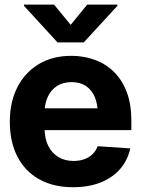

<svg xmlns="http://www.w3.org/2000/svg" viewBox="-20 -792 603 823"><path d="M292.8 10.5Q208.9 10.5 148 -23.6Q87.1 -57.7 54.6 -120.8Q22.1 -183.9 22.1 -270.3Q22.1 -354.6 54.5 -418.1Q87 -481.6 146.2 -517.2Q205.4 -552.7 285.5 -552.7Q339.7 -552.7 386.6 -535.5Q433.4 -518.3 468.6 -483.7Q503.7 -449.2 523.3 -397.3Q543 -345.3 543 -275.6V-234.2H82.2V-327.5H469.7L399.2 -303.1Q399.2 -344.9 386.5 -375.5Q373.8 -406.2 348.8 -423.1Q323.8 -440 286.7 -440Q249.6 -440 223.8 -423Q198 -406 184.6 -376.5Q171.1 -347.1 171.1 -309V-243Q171.1 -198.8 186.6 -167.3Q202.1 -135.7 230.1 -118.9Q258.1 -102.1 295.1 -102.1Q320.2 -102.1 340.8 -109.3Q361.3 -116.5 376.2 -130.7Q391 -144.8 398.6 -165.2L538.3 -155.9Q527.6 -105.5 495.3 -68Q462.9 -30.6 411.6 -10Q360.3 10.5 292.8 10.5ZM211.7 -772.3 283 -685.5 353.9 -772.3H483.2V-767L339.3 -610.4H226.4L82.8 -767V-772.3Z"/></svg>

Font: Inter Tight
Style: Regular
Weight: 400
Designer: Rasmus Andersson
Foundry: rsms
Version: Version 3.002